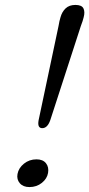

<svg xmlns="http://www.w3.org/2000/svg" viewBox="-20 -753 362 779"><path d="M286 -733Q311.5 -733 318.5 -719Q325.5 -705 319.5 -683Q318 -677 315 -667Q312 -657 308 -647.5L184 -265.5Q172.5 -233 151.5 -233Q131 -233 136.5 -264.5L217.5 -647.5Q219 -657 221.2 -667Q223.5 -677 225.5 -683Q231.5 -705 246.2 -719Q261 -733 286 -733ZM99.5 6Q74 6 60.5 -9.5Q47 -25 51 -47Q55.5 -71.5 77.2 -89Q99 -106.5 128 -106.5Q154 -106.5 166.5 -90.8Q179 -75 175 -51.5Q171 -28 149.8 -11Q128.5 6 99.5 6Z"/></svg>

Font: Fraunces 9pt S100 Light
Style: Italic
Weight: 300
Italic angle: -16°
Version: Version 1.000; ttfautohint (v1.8.3)